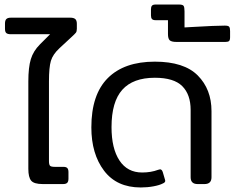

<svg xmlns="http://www.w3.org/2000/svg" viewBox="-20 -812 1035 847"><path d="M105 -67V-453Q105 -515 116 -551Q127 -587 156 -616L201 -661H28Q14 -661 8 -666Q2 -671 2 -685V-708Q2 -722 8 -728Q14 -734 28 -734H290Q305 -734 312 -728Q319 -722 319 -707V-685Q319 -673 314.5 -667.5Q310 -662 297 -650L242 -599Q213 -572 204.5 -543.5Q196 -515 196 -453V-102Q196 -86 200.5 -81Q205 -76 221 -76H259Q272 -76 277 -70.5Q282 -65 282 -53V-24Q282 -11 276.5 -5.5Q271 0 258 0H169Q130 0 117.5 -15Q105 -30 105 -67Z M383 -250Q383 -395 455.5 -467.5Q528 -540 663 -540Q792 -540 852.5 -479Q913 -418 913 -322V-30Q913 0 882 0H852Q821 0 821 -30V-327Q821 -395 784 -432Q747 -469 663 -469Q567 -469 519.5 -416Q472 -363 472 -251Q472 -157 507 -104Q542 -51 607 -51Q646 -51 678 -63L686 -65Q694 -65 698 -53L708 -19Q709 -17 709 -14Q709 -11 706.5 -8Q704 -5 699 -3Q684 5 657 10Q630 15 601 15Q495 15 439 -59Q383 -133 383 -250Z M721 -662V-723H666Q655 -723 650.5 -728Q646 -733 646 -744V-771Q646 -782 650.5 -787Q655 -792 666 -792H770Q786 -792 790 -786Q794 -780 794 -762V-691L829 -693Q931 -699 972 -699Q987 -699 991 -694Q995 -689 995 -675V-648Q995 -635 990.5 -631Q986 -627 974 -627H759Q737 -627 729 -634Q721 -641 721 -662Z"/></svg>

Font: Mitr Light
Style: Regular
Weight: 300
Designer: Thanarat Vachiruckul
Foundry: Cadson Demak
Version: Version 1.003